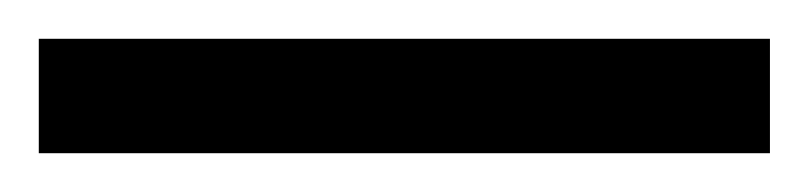

<svg xmlns="http://www.w3.org/2000/svg" viewBox="-24 -839 417 99"><path d="M-4 -760H373V-819H-4Z"/></svg>

Font: Noto Serif Lao ExtraCondensed SemiBold
Style: Regular
Weight: 600
Width: 2
Designer: Monotype Design Team
Foundry: Monotype Imaging Inc.
Version: Version 2.003